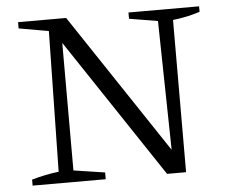

<svg xmlns="http://www.w3.org/2000/svg" viewBox="-49 -709 907 764"><g transform="rotate(-5 405.0 -326.5)"><path d="M491 -653H773V-631Q745 -622 718.5 -616.5Q692 -611 665 -608L664 0H588L201 -581L218 -586V-46L343 -27V0H51V-24Q79 -32 106 -37.5Q133 -43 159 -46L169 -607L50 -628V-653H242L631 -69L615 -65L605 -609L491 -628Z"/></g></svg>

Font: Piazzolla Thin Light
Style: Regular
Weight: 300
Version: Version 2.005